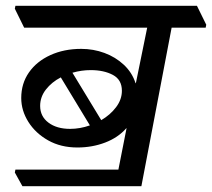

<svg xmlns="http://www.w3.org/2000/svg" viewBox="-20 -640 729 660"><path d="M466 0H57L31 -47L33 -57H387L415 -199H414Q386 -167 341.5 -150Q297 -133 246 -133Q189 -133 145.5 -157.5Q102 -182 77.5 -221Q53 -260 53 -303Q53 -353 79.5 -391Q106 -429 153 -450.5Q200 -472 259 -472Q301 -472 339 -458Q377 -444 405.5 -417.5Q434 -391 446 -354H447L486 -545H63L31 -610L33 -620H657L689 -555L687 -545H570ZM221 -197Q255 -197 289 -209L189 -374Q158 -358 138 -332.5Q118 -307 118 -276Q118 -240 146.5 -218.5Q175 -197 221 -197ZM229 -390 328 -227Q359 -245 379 -271.5Q399 -298 399 -328Q399 -366 368 -382.5Q337 -399 292 -399Q260 -399 229 -390Z"/></svg>

Font: Tiro Devanagari Hindi
Style: Italic
Weight: 400
Italic angle: -11°
Designer: Devanagari: John Hudson & Fiona Ross, assisted by Paul Hanslow. Latin: John Hudson with Paul Hanslow, assisted by Kaja S
Foundry: Tiro Typeworks Ltd.
Version: Version 1.52